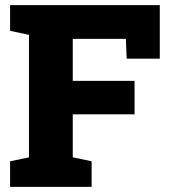

<svg xmlns="http://www.w3.org/2000/svg" viewBox="-20 -731 661 751"><path d="M338.4 -100.1V0H19.5V-100.1L93.3 -115.7V-594.7L19.5 -610.4V-710.9H605V-501.5H475.6L472.2 -579.1H264.6V-414.6H506.3V-283.7H264.6V-115.7Z"/></svg>

Font: Battambang Black
Style: Regular
Weight: 900
Designer: Danh Hong
Version: Version 8.002; ttfautohint (v1.8.3)